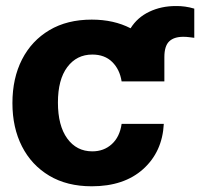

<svg xmlns="http://www.w3.org/2000/svg" viewBox="-20 -619 677 649"><path d="M290 10.7Q206.5 10.7 146.5 -25.1Q86.4 -61 54.2 -124.3Q22 -187.5 22 -270.5Q22 -354.5 54.4 -418Q86.9 -481.4 147 -517.1Q207 -552.7 290 -552.7Q364.7 -552.7 421.4 -523.4Q444.3 -560.1 484.6 -579.3Q524.9 -598.6 574.2 -598.6Q606 -599.1 636.7 -589.8V-491.2Q627.9 -492.2 618.9 -493.4Q609.9 -494.6 599.6 -494.6Q567.9 -494.6 551.8 -479Q535.6 -463.4 535.6 -425.8V-343.8H391.1Q384.8 -384.3 359.4 -409.4Q334 -434.6 292 -434.6Q239.3 -434.6 207.5 -392.3Q175.8 -350.1 175.8 -272.5Q175.8 -194.3 207.3 -150.9Q238.8 -107.4 292 -107.4Q331.1 -107.4 357.9 -131.8Q384.8 -156.2 391.1 -200.2H533.7Q528.8 -106 464.1 -47.6Q399.4 10.7 290 10.7Z"/></svg>

Font: Inter Tight
Style: Bold
Weight: 700
Designer: Rasmus Andersson
Foundry: rsms
Version: Version 3.004; ttfautohint (v1.8.4.7-5d5b)